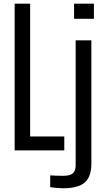

<svg xmlns="http://www.w3.org/2000/svg" viewBox="-20 -820 573 1047"><path d="M59.9 0V-800H144.4V-76H330.6V0ZM383.9 -717.6V-800H492.1V-717.6ZM325.2 206.6Q310.3 206.6 289.8 204.8Q269.3 203 253.8 200.8V136.3Q267.2 137.2 286.2 138Q305.2 138.7 324 138.7Q361 138.7 376.8 125.4Q392.6 112 392.6 80.8V-600H478.2V72.8Q478.2 143.9 442 175.3Q405.7 206.6 325.2 206.6Z"/></svg>

Font: Big Shoulders Text SC Thin
Style: Regular
Weight: 100
Designer: Patric King
Foundry: XO Type Co
Version: Version 2.002